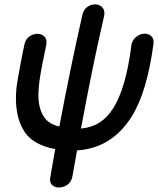

<svg xmlns="http://www.w3.org/2000/svg" viewBox="-20 -684 723 877"><path d="M210 125Q205 149 218 161Q231 173 251 172.5Q271 172 288.5 159.5Q306 147 311 121L332 3Q489 -7 580 -149Q652 -263 681 -484Q684 -507 671 -519Q658 -531 637.5 -530Q617 -529 598 -512Q582 -496 580 -476Q555 -279 496 -188Q443 -104 350 -97Q402 -380 456 -613Q460 -636 448 -649.5Q436 -663 416.5 -664Q397 -665 379.5 -653Q362 -641 356 -615Q304 -386 251 -106Q203 -118 183 -147Q147 -197 158 -292Q161 -329 172 -384Q190 -471 192 -482Q195 -506 182 -518Q169 -530 149.5 -529.5Q130 -529 113 -516.5Q96 -504 91 -478Q90 -473 85 -449.5Q80 -426 72 -383Q60 -322 55 -281Q43 -154 94 -79Q135 -21 232 -3Q221 59 210 125Z"/></svg>

Font: Balsamiq Sans
Style: Italic
Weight: 400
Italic angle: -12°
Designer: Michael Angeles
Foundry: Balsamiq SRL
Version: Version 1.020; ttfautohint (v1.8.4.7-5d5b);gftools[0.9.26]